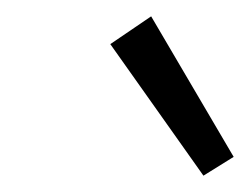

<svg xmlns="http://www.w3.org/2000/svg" viewBox="-20 -718 306 235"><path d="M115 -664 165 -698 266 -526 229 -503Z"/></svg>

Font: Ysabeau Semilight
Style: Italic
Weight: 300
Italic angle: -12°
Designer: Christian Thalmann (Catharsis Fonts)
Version: Version 0.003